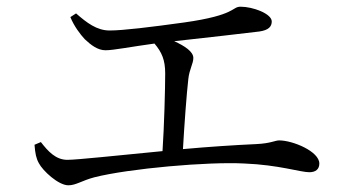

<svg xmlns="http://www.w3.org/2000/svg" viewBox="-20 -649 1040 573"><path d="M190 -598C201 -571 219 -547 233 -532C252 -514 272 -499 295 -499C319 -499 374 -510 441 -519C463 -493 473 -470 473 -430C473 -385 470 -272 465 -198C330 -185 210 -172 181 -172C146 -172 123 -198 102 -225L83 -217C85 -191 88 -176 96 -162C107 -140 154 -96 184 -96C207 -96 224 -110 262 -120C365 -146 601 -167 710 -161C811 -157 877 -135 903 -135C922 -135 933 -144 933 -161C933 -197 854 -230 813 -230C801 -230 788 -221 745 -219C680 -216 603 -211 526 -204C530 -275 537 -370 542 -413C545 -442 557 -459 557 -476C557 -495 531 -512 500 -526C589 -536 716 -550 754 -555C782 -559 791 -570 791 -585C791 -608 735 -629 698 -629C671 -629 686 -604 530 -582C429 -568 347 -558 307 -558C269 -558 239 -581 207 -609Z"/></svg>

Font: Source Han Serif AKR9
Style: Regular
Weight: 400
Designer: Ryoko NISHIZUKA 西塚涼子 (kana & ideographs); Frank Grießhammer (Latin, Greek & Cyrillic); Sandoll Communications 산돌커뮤니케이션, 
Foundry: Adobe Systems Incorporated
Version: Version 1.005;hotconv 1.0.107;makeotfexe 2.5.65593